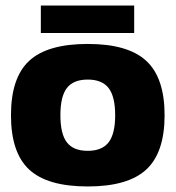

<svg xmlns="http://www.w3.org/2000/svg" viewBox="-20 -670 640 700"><path d="M86.4 -448.2Q152.8 -509.8 299.8 -509.8Q446.8 -509.8 513.4 -448Q580.1 -386.2 580.1 -250Q580.1 -113.8 513.4 -52Q446.8 9.8 299.8 9.8Q152.8 9.8 86.4 -51.8Q20 -113.3 20 -250Q20 -386.7 86.4 -448.2ZM223.9 -349.1Q200.2 -318.4 200.2 -250Q200.2 -181.6 223.9 -150.9Q247.6 -120.1 299.8 -120.1Q352.1 -120.1 376 -151.1Q399.9 -182.1 399.9 -250Q399.9 -317.9 376 -348.9Q352.1 -379.9 299.8 -379.9Q247.6 -379.9 223.9 -349.1ZM128.9 -549.8V-649.9H469.2V-549.8Z"/></svg>

Font: Fivo Sans Heavy
Style: Regular
Weight: 900
Designer: Alexander Slobzheninov
Foundry: Alexander Slobzheninov
Version: 1.0